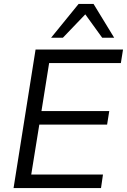

<svg xmlns="http://www.w3.org/2000/svg" viewBox="-20 -957 646 977"><path d="M49 0 161 -705H606L595 -636H230L191 -392H536L525 -323H180L139 -69H504L494 0ZM240 -765 380 -937H456L561 -765H500L414 -884L300 -765Z"/></svg>

Font: Nunito Sans
Style: Italic
Weight: 400
Italic angle: -9°
Designer: Vernon Adams
Foundry: Vernon Adams
Version: Version 3.006; ttfautohint (v1.8.3)